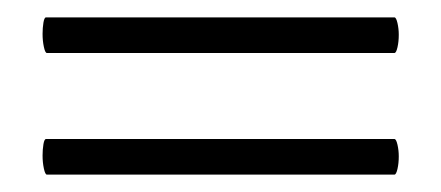

<svg xmlns="http://www.w3.org/2000/svg" viewBox="-20 -300 508 221"><path d="M29 -261Q29 -268 30 -274Q31 -280 33 -280H434Q436 -280 437.5 -273.5Q439 -267 439 -260Q439 -252 437.5 -245.5Q436 -239 434 -239H34Q32 -239 30.5 -246Q29 -253 29 -261ZM29 -121Q29 -128 30 -134Q31 -140 33 -140H434Q436 -140 437.5 -133.5Q439 -127 439 -120Q439 -112 437.5 -105.5Q436 -99 434 -99H34Q32 -99 30.5 -106Q29 -113 29 -121Z"/></svg>

Font: Cormorant Upright Medium
Style: Regular
Weight: 500
Designer: Christian Thalmann (Catharsis Fonts)
Foundry: Catharsis Fonts
Version: Version 3.302